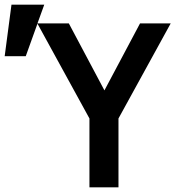

<svg xmlns="http://www.w3.org/2000/svg" viewBox="-144 -800 764 820"><path d="M238 0H362V-294L585 -700H454L302 -414L150 -700H16L45 -780H-95L-124 -560H-34L16 -699L238 -294Z"/></svg>

Font: CommitMono
Style: 700Regular
Weight: 700
Monospace: yes
Designer: Eigil Nikolajsen
Foundry: Eigil Nikolajsen
Version: Version 1.143